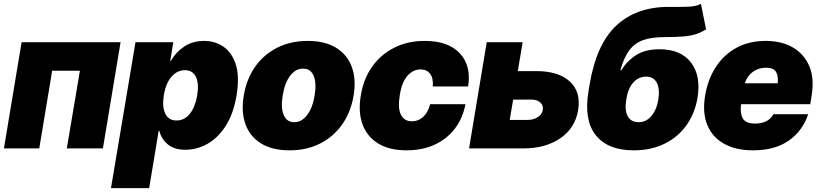

<svg xmlns="http://www.w3.org/2000/svg" viewBox="-28 -763 4209 987"><path d="M-7.8 0 83 -545.9H591.8L501 0H315.4L382.8 -399.4H240.2L173.8 0Z M542.5 204.1 668.5 -545.9H862.8L847.2 -450.2H851.1Q873.5 -492.2 917.2 -522.5Q960.9 -552.7 1022 -552.7Q1075.7 -552.7 1119.4 -523.9Q1163.1 -495.1 1183.6 -433.3Q1204.1 -371.6 1188 -272.5Q1172.4 -178.2 1132.6 -116.2Q1092.8 -54.2 1038.8 -23.7Q984.9 6.8 926.3 6.8Q868.7 7.3 835 -20.5Q801.3 -48.3 791.5 -89.8H787.6L738.8 204.1ZM879.4 -143.6Q919.9 -143.6 947.5 -177.7Q975.1 -211.9 985.8 -272.5Q995.6 -333.5 979.2 -367.7Q962.9 -401.9 922.4 -402.3Q881.8 -401.9 852.8 -367.7Q823.7 -333.5 814 -272.5Q804.7 -213.4 821.8 -178.5Q838.9 -143.6 879.4 -143.6Z M1460.4 9.8Q1371.6 9.8 1314.2 -25.6Q1256.8 -61 1233.9 -124.3Q1210.9 -187.5 1225.1 -271.5Q1238.8 -355.5 1282.7 -418.7Q1326.7 -481.9 1396 -517.3Q1465.3 -552.7 1554.2 -552.7Q1642.6 -552.7 1700 -517.3Q1757.3 -481.9 1780.5 -418.7Q1803.7 -355.5 1789.6 -271.5Q1775.9 -187.5 1731.7 -124.3Q1687.5 -61 1618.4 -25.6Q1549.3 9.8 1460.4 9.8ZM1484.9 -134.8Q1522.5 -134.8 1550.8 -171.6Q1579.1 -208.5 1589.4 -272.5Q1600.1 -336.9 1584.2 -373.8Q1568.4 -410.6 1529.8 -410.2Q1491.7 -410.6 1463.6 -373.8Q1435.5 -336.9 1425.3 -272.5Q1414.6 -208.5 1430.4 -171.6Q1446.3 -134.8 1484.9 -134.8Z M2062 9.8Q1973.1 9.8 1915.8 -25.6Q1858.4 -61 1835.4 -124.3Q1812.5 -187.5 1826.7 -271.5Q1839.8 -355.5 1884 -418.7Q1928.2 -481.9 1997.6 -517.3Q2066.9 -552.7 2155.8 -552.7Q2276.4 -552.7 2335.9 -488.8Q2395.5 -424.8 2378.4 -318.4H2196.8Q2200.2 -360.8 2183.3 -383.5Q2166.5 -406.2 2134.3 -406.2Q2095.2 -406.2 2066.2 -373Q2037.1 -339.8 2026.9 -272.5Q2016.1 -205.6 2033.4 -172.4Q2050.8 -139.2 2089.4 -139.6Q2122.1 -139.2 2147.2 -161.9Q2172.4 -184.6 2183.1 -227.5H2364.7Q2351.1 -155.3 2310.3 -101.8Q2269.5 -48.3 2206.3 -19.3Q2143.1 9.8 2062 9.8Z M2943.8 -196.3Q2928.7 -105 2852.8 -52.5Q2776.9 0 2659.7 0H2383.3L2474.1 -545.9H2658.7L2633.8 -397.5H2727.1Q2843.3 -397.9 2901.4 -344Q2959.5 -290 2943.8 -196.3ZM2592.3 -146.5H2684.1Q2714.4 -146.5 2736.3 -160.6Q2758.3 -174.8 2762.2 -197.3Q2766.1 -221.2 2749.3 -236.3Q2732.4 -251.5 2702.6 -251H2609.9Z M3575.2 -743.2 3601.6 -612.3Q3577.1 -596.7 3550.8 -587.9Q3524.4 -579.1 3486.6 -575.7Q3448.7 -572.3 3388.7 -572.3Q3321.3 -572.3 3277.6 -556.6Q3233.9 -541 3206.5 -503.9Q3179.2 -466.8 3161.1 -402.3H3166Q3196.8 -451.2 3243.2 -480.5Q3289.6 -509.8 3362.3 -509.8Q3471.7 -509.8 3523.9 -441.9Q3576.2 -374 3557.6 -259.8Q3543.5 -178.2 3499.8 -117.7Q3456.1 -57.1 3387.2 -23.7Q3318.4 9.8 3229.5 9.8Q3096.7 9.8 3034.7 -68.1Q2972.7 -146 2997.1 -293L3002.9 -328.1Q3037.6 -535.6 3139.9 -631.3Q3242.2 -727.1 3407.2 -727.5Q3464.8 -727.1 3507.3 -728.3Q3549.8 -729.5 3575.2 -743.2ZM3254.9 -134.8Q3292.5 -134.8 3319.6 -165.5Q3346.7 -196.3 3356.4 -251Q3364.7 -307.6 3347.9 -338.4Q3331.1 -369.1 3293.9 -369.1Q3254.4 -369.1 3227.1 -338.4Q3199.7 -307.6 3191.4 -251Q3182.1 -196.3 3199 -165.5Q3215.8 -134.8 3254.9 -134.8Z M3842.8 9.8Q3755.4 9.8 3694.8 -23.7Q3634.3 -57.1 3608.2 -120.1Q3582 -183.1 3596.7 -271.5Q3610.8 -356 3652.1 -419.2Q3693.4 -482.4 3758.3 -517.6Q3823.2 -552.7 3907.7 -552.7Q3990.2 -552.7 4048.3 -518.8Q4106.4 -484.9 4132.6 -422.1Q4158.7 -359.4 4144.5 -272.5L4137.2 -227.5H3781.7Q3775.4 -182.1 3790 -155Q3804.7 -127.9 3854 -127.9Q3921.9 -127.9 3947.8 -175.8H4126.5Q4098.6 -90.8 4027.3 -40.5Q3956.1 9.8 3842.8 9.8ZM3910.2 -415Q3872.6 -415 3843 -394.3Q3813.5 -373.5 3800.8 -335H3970.2Q3973.6 -373.5 3960.7 -394.3Q3947.8 -415 3910.2 -415Z"/></svg>

Font: Inter Tight Black
Style: Italic
Weight: 900
Italic angle: -9.39999°
Designer: Rasmus Andersson
Foundry: rsms
Version: Version 3.004; ttfautohint (v1.8.4.7-5d5b)